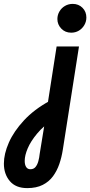

<svg xmlns="http://www.w3.org/2000/svg" viewBox="-89 -749 464 987"><path d="M51 218Q-8 218 -38.5 182Q-69 146 -69 92Q-69 42 -43.5 -16Q-18 -74 34.5 -130.5Q87 -187 166 -230L187 -137Q135 -102 102 -62.5Q69 -23 53.5 13.5Q38 50 38 78Q38 98 45.5 109.5Q53 121 67 121Q84 121 93.5 109.5Q103 98 108 80Q113 62 115 42L147 -154L152 -189L202 -510H317L234 20Q228 59 216 94Q204 129 183.5 157Q163 185 130.5 201.5Q98 218 51 218ZM277 -581Q246 -581 226 -602Q206 -623 206 -651Q206 -672 216.5 -690Q227 -708 245 -718.5Q263 -729 285 -729Q315 -729 335 -709Q355 -689 355 -659Q355 -638 344.5 -620Q334 -602 316.5 -591.5Q299 -581 277 -581Z"/></svg>

Font: MuseoModerno Thin Medium
Style: Italic
Weight: 500
Italic angle: -9°
Version: Version 1.003